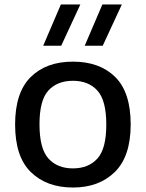

<svg xmlns="http://www.w3.org/2000/svg" viewBox="-20 -828 652 858"><path d="M306 10Q188.5 10 118 -58.8Q47.5 -127.5 47.5 -271.5Q47.5 -414.5 117 -483.5Q186.5 -552.5 306 -552.5Q425.5 -552.5 494.8 -484Q564 -415.5 564 -272Q564 -129 493.2 -59.5Q422.5 10 306 10ZM306 -75.5Q375 -75.5 415 -119.2Q455 -163 455 -271Q455 -380 415 -423.5Q375 -467 306 -467Q236.5 -467 196.5 -423.8Q156.5 -380.5 156.5 -272.5Q156.5 -163.5 196.5 -119.5Q236.5 -75.5 306 -75.5ZM358.5 -623.5 437.5 -808H524.5L439 -623.5ZM173 -623.5 252 -808H339L253.5 -623.5Z"/></svg>

Font: Encode Sans SmExp Md
Style: Regular
Weight: 500
Width: 6
Designer: Multiple Designers
Foundry: Impallari Type
Version: Version 3.002; ttfautohint (v1.8.3) -l 8 -r 50 -G 200 -x 14 